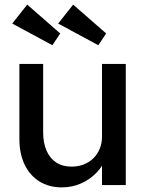

<svg xmlns="http://www.w3.org/2000/svg" viewBox="-20 -802 645 832"><path d="M64 -201V-525H167V-229Q167 -183 181.5 -149.5Q196 -116 223.5 -98Q251 -80 290 -80Q319 -80 343 -89.5Q367 -99 384.5 -116Q402 -133 412 -157Q422 -181 422 -209V-525H525V0H422V-110L440 -122Q428 -85 399.5 -55Q371 -25 332 -7.5Q293 10 248 10Q192 10 150.5 -16Q109 -42 86.5 -89Q64 -136 64 -201ZM406 -606 232 -700 297 -782 440 -657ZM98 -782 241 -657 207 -606 33 -700Z"/></svg>

Font: Our Lexend
Style: Regular
Weight: 400
Designer: Bonnie Shaver-Troup, Thomas Jockin
Foundry: Lexend
Version: Version 1.007